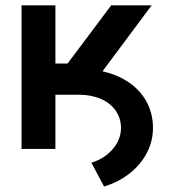

<svg xmlns="http://www.w3.org/2000/svg" viewBox="-20 -550 625 709"><path d="M59.6 -530.3H184.6V-315.4H229.5L390.6 -530.3H540L358.4 -286.6Q415.5 -273.9 457.5 -244.6Q499.5 -215.3 522.2 -172.4Q544.9 -129.4 544.9 -77.1Q544.9 -29.3 522.5 14.2Q500 57.6 459 90.1Q418 122.6 364.3 138.7L317.4 50.8Q365.7 36.1 396 1Q426.3 -34.2 426.8 -77.1Q426.8 -113.3 407.2 -141.4Q387.7 -169.4 352.3 -184.8Q316.9 -200.2 270.5 -200.2H184.6V0H59.6Z"/></svg>

Font: Pretendard JP SemiBold
Style: Regular
Weight: 600
Designer: Base glyphs from Inter by Rasmus Andersson; Hangeul glyphs from Noto Sans CJK(Source Han Sans) by Jang Soo-young and Kan
Foundry: Kil Hyung-jin
Version: Version 1.309